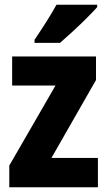

<svg xmlns="http://www.w3.org/2000/svg" viewBox="-20 -786 451 806"><path d="M391 0H19V-91L213 -427H31V-549H383V-450L196 -123H391ZM388 -756Q372 -738 344.5 -710.5Q317 -683 286.5 -655Q256 -627 232 -606H125V-619Q150 -656 174.5 -694.5Q199 -733 217 -766H388Z"/></svg>

Font: Noto Sans Sinhala Condensed ExtraBold
Style: Regular
Weight: 800
Width: 3
Designer: Jelle Bosma - Monotype Design Team
Foundry: Monotype Imaging Inc.
Version: Version 2.006; ttfautohint (v1.8.4.7-5d5b)